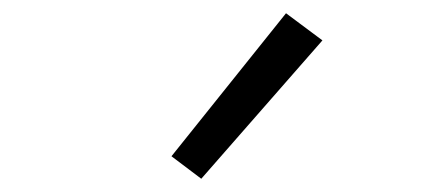

<svg xmlns="http://www.w3.org/2000/svg" viewBox="-20 -817 640 290"><path d="M284 -547 239 -581 412 -797 467 -756Z"/></svg>

Font: Iosevka Light Extended
Style: Regular
Weight: 300
Width: 7
Monospace: yes
Designer: Belleve Invis
Foundry: Belleve Invis
Version: Version 32.5.0; ttfautohint (v1.8.4)